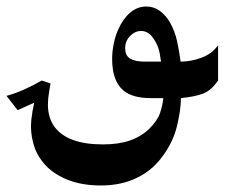

<svg xmlns="http://www.w3.org/2000/svg" viewBox="-27 -301 715 589"><path d="M642 -162V-54Q621 -23 595 -13.5Q569 -4 528 0Q528 35 516 85.5Q504 136 469 182Q439 222 394 244Q346 268 282 268Q208 268 156 239Q104 211 81 157Q68 122 68 86L69 67Q72 39 78 14L27 37L-7 -7Q42 -20 101 -54L128 -45Q127 -39 123.5 -18.5Q120 2 120 20Q120 61 141 89Q181 142 289 142Q337 142 371.5 130Q406 118 431 94Q456 69 464 45.5Q472 22 474 0H435Q379 0 351 -24Q317 -53 317 -120Q317 -143 322 -167.5Q327 -192 336 -211Q350 -243 372 -262Q394 -281 422 -281Q445 -281 463.5 -267.5Q482 -254 495 -231Q510 -204 516.5 -173.5Q523 -143 527 -112Q558 -112 590 -123.5Q622 -135 642 -162ZM467 -112Q467 -113 463 -137Q459 -161 443.5 -183.5Q428 -206 406 -206Q387 -206 372 -190.5Q357 -175 357 -154Q357 -130 372.5 -121Q388 -112 416 -112Z"/></svg>

Font: Mirza Medium
Style: Regular
Weight: 500
Designer: Arabic design by Kourosh Beigpour, Latin design by Eduardo Tunni, engineering by Lasse Fister
Version: Version 1.0010g